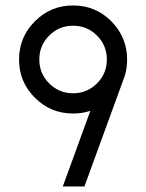

<svg xmlns="http://www.w3.org/2000/svg" viewBox="-20 -674 528 694"><path d="M244.1 -336.9Q294.9 -336.9 330.6 -372.6Q366.2 -408.2 366.2 -459Q366.2 -509.8 330.6 -545.4Q294.9 -581.1 244.1 -581.1Q193.4 -581.1 157.7 -545.4Q122.1 -509.8 122.1 -459Q122.1 -408.2 157.7 -372.6Q193.4 -336.9 244.1 -336.9ZM285.2 0H207L306.6 -273.4Q277.3 -263.7 244.1 -263.7Q163.1 -263.7 106 -320.8Q48.8 -377.9 48.8 -459Q48.8 -539.6 106 -596.9Q163.1 -654.3 244.1 -654.3Q325.2 -654.3 382.3 -597.2Q439.5 -538.6 439.5 -459Q439.5 -428.2 431.2 -400.4Z"/></svg>

Font: Catrinity
Style: Regular
Weight: 400
Designer: Alexander Lange
Foundry: High-Logic / Made with FontCreator
Version: Version 2.090;May 20, 2024;FontCreator 15.0.0.2974 64-bit